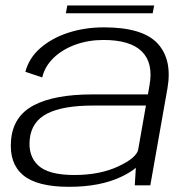

<svg xmlns="http://www.w3.org/2000/svg" viewBox="-20 -698 718 723"><path d="M487.5 0 491.5 -66Q470.5 -48.5 437 -32.5Q357.5 5.5 240 5.5Q119.5 5.5 67 -38.5Q14.5 -82.5 21.5 -168.5Q28.5 -259.5 106.2 -301Q184 -342.5 328.5 -342.5H537L543 -377Q558 -460 514.5 -503.8Q471 -547.5 369.5 -547.5Q313 -547.5 264 -529.8Q215 -512 182 -480.2Q149 -448.5 139 -406.5L75.5 -427.5Q89 -479.5 132 -517Q175 -554.5 237.2 -574.8Q299.5 -595 371.5 -595Q517 -595 573.2 -534.5Q629.5 -474 610.5 -365L546 0ZM500.5 -135.5 529.5 -300.5H330Q217 -300.5 158 -270.5Q99 -240.5 92 -174Q85.5 -110.5 124.2 -74.8Q163 -39 260 -39Q356 -39 425.5 -71.5Q495 -104 500.5 -135.5ZM228 -648 233.5 -677.5H560.5L555 -648Z"/></svg>

Font: Anybody ExtraExpanded Light
Style: Italic
Weight: 300
Width: 8
Italic angle: -10°
Designer: Tyler Finck
Foundry: Etcetera Type Company
Version: Version 1.010; ttfautohint (v1.8.3) -l 8 -r 50 -G 200 -x 14 